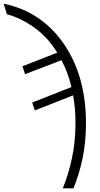

<svg xmlns="http://www.w3.org/2000/svg" viewBox="-95 -785 545 1043"><path d="M246 238H304Q334 166 353 78Q372 -10 372 -116Q372 -372 251.5 -547Q131 -722 -75 -765L-58 -708Q21 -686 93 -634Q165 -582 216 -499L27 -425L41 -382L239 -458Q275 -390 293 -312L80 -228L94 -185L302 -267Q315 -199 315 -116Q315 -15 296 74Q277 163 246 238Z"/></svg>

Font: Noto Sans UI SemiCondensed Light
Style: Regular
Weight: 300
Width: 4
Designer: Monotype Design Team
Foundry: Monotype Imaging Inc.
Version: Version 1.901